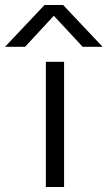

<svg xmlns="http://www.w3.org/2000/svg" viewBox="-130 -747 430 767"><path d="M47.9 -727.1H122.1L279.8 -560.1H200.2L85 -684.1L-29.8 -560.1H-109.9ZM53.2 -500H126V0H53.2Z"/></svg>

Font: Overused Grotesk
Style: Regular
Weight: 400
Version: Version 0.002